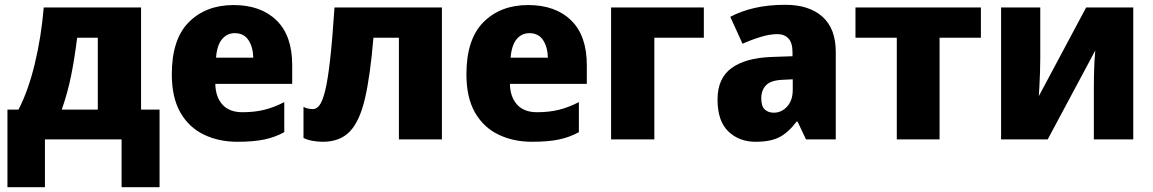

<svg xmlns="http://www.w3.org/2000/svg" viewBox="-20 -580 4798 799"><path d="M567 -549V-124H644V199H486V0H167V199H11V-124H57Q98 -203 125 -315.5Q152 -428 162 -549ZM387 -423H301Q291 -341 276.5 -268Q262 -195 237 -124H387Z M952 -559Q1065 -559 1130.5 -495.5Q1196 -432 1196 -309V-231H876Q877 -177 905.5 -145Q934 -113 989 -113Q1039 -113 1079.5 -123Q1120 -133 1163 -155V-30Q1125 -9 1080 0.5Q1035 10 968 10Q890 10 828 -20Q766 -50 730.5 -112Q695 -174 695 -271Q695 -417 766 -488Q837 -559 952 -559ZM957 -442Q925 -442 904 -417Q883 -392 879 -340H1034Q1033 -384 1014 -413Q995 -442 957 -442Z M1819 0H1640V-423H1534Q1521 -266 1499 -171Q1477 -76 1436 -33Q1395 10 1323 10Q1302 10 1280 6Q1258 2 1243 -6V-135Q1261 -126 1283 -126Q1297 -126 1309.5 -142Q1322 -158 1333 -202Q1344 -246 1353.5 -329.5Q1363 -413 1372 -549H1819Z M2178 -559Q2291 -559 2356.5 -495.5Q2422 -432 2422 -309V-231H2102Q2103 -177 2131.5 -145Q2160 -113 2215 -113Q2265 -113 2305.5 -123Q2346 -133 2389 -155V-30Q2351 -9 2306 0.5Q2261 10 2194 10Q2116 10 2054 -20Q1992 -50 1956.5 -112Q1921 -174 1921 -271Q1921 -417 1992 -488Q2063 -559 2178 -559ZM2183 -442Q2151 -442 2130 -417Q2109 -392 2105 -340H2260Q2259 -384 2240 -413Q2221 -442 2183 -442Z M2909 -549V-423H2703V0H2523V-549Z M3248 -560Q3347 -560 3402.5 -510.5Q3458 -461 3458 -364V0H3334L3299 -74H3295Q3262 -30 3225 -10Q3188 10 3124 10Q3056 10 3011 -33Q2966 -76 2966 -166Q2966 -254 3024 -296.5Q3082 -339 3191 -343L3278 -346V-362Q3278 -402 3261 -420Q3244 -438 3215 -438Q3184 -438 3146 -426.5Q3108 -415 3070 -398L3019 -510Q3064 -534 3121 -547Q3178 -560 3248 -560ZM3279 -250 3238 -248Q3188 -246 3168 -225.5Q3148 -205 3148 -170Q3148 -138 3162.5 -124.5Q3177 -111 3200 -111Q3232 -111 3255.5 -136.5Q3279 -162 3279 -206Z M4062 -423H3890V0H3712V-423H3540V-549H4062Z M4309 -549V-334Q4309 -311 4308 -280.5Q4307 -250 4305.5 -222Q4304 -194 4303 -180L4500 -549H4696V0H4532V-210Q4532 -236 4532.5 -266.5Q4533 -297 4534.5 -324.5Q4536 -352 4538 -370L4340 0H4146V-549Z"/></svg>

Font: Noto Sans Disp ExtBd
Style: Regular
Weight: 800
Designer: Monotype Design Team
Foundry: Monotype Imaging Inc.
Version: Version 2.000;GOOG;noto-source:20170915:90ef993387c0; ttfaut